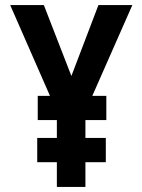

<svg xmlns="http://www.w3.org/2000/svg" viewBox="-20 -732 557 753"><path d="M395 -96H315V1H203V-96H126V-191H203V-261H128V-356H176L20 -712H152L260 -434L366 -712H499L342 -356H397V-261H315V-191H395Z"/></svg>

Font: Viga
Style: Regular
Weight: 400
Designer: Oscar Yáñez
Foundry: Fontstage
Version: Version 1.001